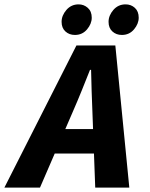

<svg xmlns="http://www.w3.org/2000/svg" viewBox="-66 -859 686 879"><path d="M-46 0 284 -651H462L526 0H370L357 -349Q355 -396 353.5 -442.5Q352 -489 351 -539H346Q327 -491 308 -444Q289 -397 268 -349L117 0ZM117 -156 143 -268H443L418 -156ZM277 -699Q251 -699 233.5 -715Q216 -731 216 -759Q216 -788 238 -813.5Q260 -839 294 -839Q318 -839 336 -823Q354 -807 354 -778Q354 -750 332.5 -724.5Q311 -699 277 -699ZM492 -699Q466 -699 448.5 -715Q431 -731 431 -759Q431 -788 453 -813.5Q475 -839 509 -839Q534 -839 551.5 -823Q569 -807 569 -778Q569 -750 547.5 -724.5Q526 -699 492 -699Z"/></svg>

Font: Source Code Pro ExtraBold
Style: Italic
Weight: 800
Italic angle: -11°
Monospace: yes
Designer: Paul D. Hunt, Teo Tuominen
Foundry: Adobe Systems Incorporated
Version: Version 1.016;hotconv 1.0.116;makeotfexe 2.5.65601